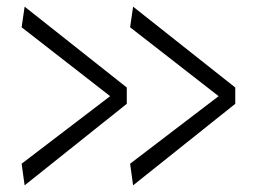

<svg xmlns="http://www.w3.org/2000/svg" viewBox="-20 -561 770 577"><path d="M361 -298V-249L54 -4L45 -69L311 -272L45 -479L54 -541ZM687 -298V-249L380 -4L371 -69L637 -272L371 -479L380 -541Z"/></svg>

Font: Georama ExtraExtended Light
Style: Regular
Weight: 300
Width: 8
Designer: Jean-Baptiste Levee
Foundry: Production Type
Version: Version 1.000